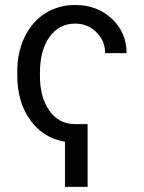

<svg xmlns="http://www.w3.org/2000/svg" viewBox="-20 -558 575 765"><path d="M329.1 186.5H238.8V6.8Q152.3 -7.8 100.6 -79.6Q48.8 -151.4 48.8 -257.3V-274.4Q48.8 -349.1 77.9 -409.9Q106.9 -470.7 159.4 -504.4Q211.9 -538.1 279.8 -538.1Q367.2 -538.1 425.8 -483.2Q484.4 -428.2 484.4 -346.2H398.9Q398.9 -395.5 364 -429.7Q329.1 -463.9 279.8 -463.9Q215.3 -463.9 177.2 -410.6Q139.2 -357.4 139.2 -269V-253.9Q139.2 -171.9 175.8 -118.4Q212.4 -64.9 275.9 -63.5H329.1Z"/></svg>

Font: RobotoInd
Style: Regular
Weight: 400
Designer: Google
Version: Version 2.001101; 2014